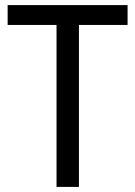

<svg xmlns="http://www.w3.org/2000/svg" viewBox="-20 -734 532 754"><path d="M290 0V-636H481V-714H10V-636H202V0Z"/></svg>

Font: Noto Sans Malayalam SemiCondensed
Style: Regular
Weight: 400
Width: 4
Designer: Jelle Bosma - Monotype Design Team
Foundry: Monotype Imaging Inc.
Version: Version 2.104